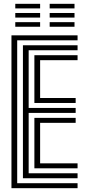

<svg xmlns="http://www.w3.org/2000/svg" viewBox="-20 -985 448 1005"><path d="M40 0V-800H386V-774H70V-26H386V0ZM160 -104V-368H376V-342H190V-130H386V-104ZM100 -52V-748H386V-722H130V-420H376V-394H130V-78H386V-52ZM160 -446V-696H386V-670H190V-472H376V-446ZM240 -941V-965H370V-941ZM60 -845V-869H190V-845ZM60 -893V-917H190V-893ZM60 -941V-965H190V-941ZM240 -845V-869H370V-845ZM240 -893V-917H370V-893Z"/></svg>

Font: Big Shoulders Inline Display Thin Black
Style: Regular
Weight: 900
Version: Version 2.002